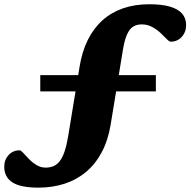

<svg xmlns="http://www.w3.org/2000/svg" viewBox="-76 -736 876 882"><path d="M109 -316V-391H640V-316ZM100.5 126Q17.5 126 -19.5 101.5Q-56.5 77 -56.5 30Q-56.5 -2 -36.5 -23.8Q-16.5 -45.5 14 -45.5Q20 -45.5 30.8 -33.5Q41.5 -21.5 56.8 -5.8Q72 10 91.5 22Q111 34 133.5 34Q153.5 34 169.8 27.2Q186 20.5 198.5 4.2Q211 -12 220.5 -39.8Q230 -67.5 237 -109.5L289.5 -429Q300.5 -498 327 -551.8Q353.5 -605.5 394.2 -642.2Q435 -679 489.2 -697.8Q543.5 -716.5 610.5 -716.5Q666.5 -716.5 704 -705.8Q741.5 -695 760.2 -673.8Q779 -652.5 779 -621Q779 -588.5 758.8 -566.5Q738.5 -544.5 708 -544.5Q701.5 -544.5 690 -556.5Q678.5 -568.5 661.5 -584.5Q644.5 -600.5 622.8 -612.2Q601 -624 575 -624Q553 -624 536.2 -614Q519.5 -604 507.8 -578.2Q496 -552.5 488.5 -506L432.5 -164.5Q420.5 -91.5 391.5 -37Q362.5 17.5 319.2 53.8Q276 90 220.5 108Q165 126 100.5 126Z"/></svg>

Font: Newsreader 7pt
Style: Bold
Weight: 700
Designer: Hugues Gentile
Foundry: Production Type
Version: Version 1.003